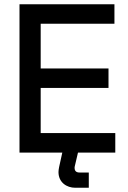

<svg xmlns="http://www.w3.org/2000/svg" viewBox="-20 -720 604 906"><path d="M348 0H524V-92H172V-305H492V-397H172V-608H520V-700H72V0H274L259 68C257 78 256 86 256 92C256 141 295 166 335 166H399V94H355C340 94 332 87 332 72C332 70 332 67 333 64Z"/></svg>

Font: Space Text Medium
Style: Regular
Weight: 500
Designer: Florian Karsten (Space Text), Colophon Foundry (Space Mono)
Foundry: Florian Karsten
Version: Version 1.003;PS 001.003;hotconv 1.0.88;makeotf.lib2.5.64775